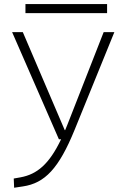

<svg xmlns="http://www.w3.org/2000/svg" viewBox="-20 -673 626 928"><path d="M48.3 234.4 90.8 228C196.8 212.4 264.6 141.1 340.8 -45.9L532.7 -517.6H481L305.7 -70.3C302.2 -61 298.3 -52.2 294.9 -43.9H293L90.3 -517.6H38.6L264.6 0H275.4C217.8 120.6 159.2 169.4 79.1 184.1L46.4 189.9ZM103 -609.4H497.6V-653.3H103Z"/></svg>

Font: Cascadia Mono PL ExtraLight
Style: Regular
Weight: 200
Monospace: yes
Designer: Aaron Bell
Foundry: Saja Typeworks
Version: Version 2404.023